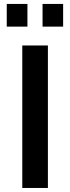

<svg xmlns="http://www.w3.org/2000/svg" viewBox="-20 -932 349 952"><path d="M217.5 0H90.5V-706.5H217.5ZM116 -800H13.5V-912.5H116ZM293 -800H191V-912.5H293Z"/></svg>

Font: Acari Sans
Style: Bold
Weight: 700
Designer: Alfredo Marco Pradil and Stefan Peev (font) & Cristiano Sobral (main changes)
Foundry: Alfredo Marco Pradil and Stefan Peev (font) & Cristiano Sobral (main changes)
Version: Version 1.063; ttfautohint (v1.8.3)